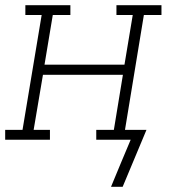

<svg xmlns="http://www.w3.org/2000/svg" viewBox="-35 -540 655 742"><path d="M394 182 433 88 470 0H337V-38H405L440 -251H131L95 -38H158V0H-15V-38H52L126 -482H63V-520H237V-482H169L137 -290H446L478 -482H415V-520H589V-482H521L448 -38H531L439 182Z"/></svg>

Font: Iosevka Etoile XLtObl
Style: Regular
Weight: 200
Italic angle: -9°
Designer: Belleve Invis
Foundry: Belleve Invis
Version: Version 15.5.2; ttfautohint (v1.8.4)